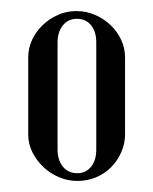

<svg xmlns="http://www.w3.org/2000/svg" viewBox="-20 -725 277 347"><path d="M118 -705Q136 -705 152 -698Q168 -691 180 -679.5Q192 -668 199 -653Q206 -638 206 -621V-482Q206 -465 199 -449.5Q192 -434 180.5 -422.5Q169 -411 153.5 -404.5Q138 -398 120 -398Q102 -398 86 -405Q70 -412 58 -423.5Q46 -435 38.5 -450Q31 -465 31 -482V-621Q31 -638 38 -653Q45 -668 57 -679.5Q69 -691 84.5 -698Q100 -705 118 -705ZM119 -691Q103 -691 93.5 -679Q84 -667 84 -648V-455Q84 -436 93.5 -424Q103 -412 120 -412Q135 -412 144.5 -423.5Q154 -435 154 -455V-648Q154 -668 144.5 -679.5Q135 -691 119 -691Z"/></svg>

Font: Moniqa SemBd Heading
Style: Regular
Weight: 600
Designer: Rajesh Rajput
Foundry: Rajesh Rajput
Version: Version 1.000